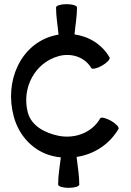

<svg xmlns="http://www.w3.org/2000/svg" viewBox="-20 -729 631 925"><path d="M362 160C362 116 354 72 349 27C432 15 507 -33 551 -108C555 -116 539 -133 515 -147C490 -161 467 -166 463 -159C423 -89 340 -59 261 -75C195 -89 131 -123 114 -187C83 -305 148 -428 264 -459C324 -475 389 -454 420 -401C424 -394 448 -399 472 -413C496 -427 512 -444 508 -452C472 -515 408 -554 339 -563C343 -607 351 -650 351 -693C351 -702 329 -709 300 -709C272 -709 250 -702 250 -693C250 -649 258 -606 262 -562C254 -561 246 -559 237 -557C77 -514 1 -336 46 -169C71 -73 144 4 240 24C251 27 262 28 273 29C268 73 260 116 260 160C260 169 283 176 311 176C339 176 362 169 362 160Z"/></svg>

Font: Nupuram Medium
Style: Regular
Weight: 500
Designer: Santhosh Thottingal (santhosh.thottingal@gmail.com)
Foundry: SMC
Version: Version 1.000